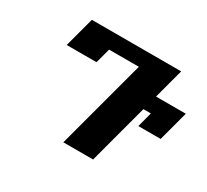

<svg xmlns="http://www.w3.org/2000/svg" viewBox="-168 -1135 1503 1396"><g transform="rotate(30 583.5 -437.5)"><path d="M500 0H750Q772 -83 816.7 -250Q861.3 -417 883.8 -500H946.3Q940.9 -479 929.9 -437.3Q918.9 -395.5 913.1 -375H1100.6Q1111.8 -416.5 1134 -500Q1156.2 -583.5 1167.5 -625H917.5Q928.7 -667 950.9 -750.2Q973.1 -833.5 984.4 -875H234.4Q223.1 -833 200.9 -750Q178.7 -667 167.5 -625H417.5Q423.3 -646 434.6 -687.7Q445.8 -729.5 451.2 -750H701.2Z"/></g></svg>

Font: Faithful 32x
Style: BoldOblique
Weight: 400
Foundry: Faithful Resource Pack
Version: Version 1.0; January 27, 2023